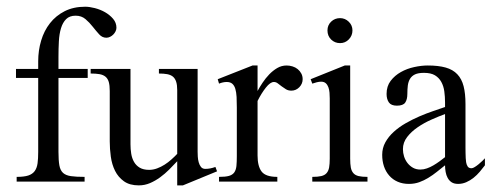

<svg xmlns="http://www.w3.org/2000/svg" viewBox="-20 -543 1471 574"><path d="M328.1 -460Q328.1 -454.6 325.4 -449.2Q322.8 -443.8 318.6 -439.7Q314.5 -435.5 309.1 -432.9Q303.7 -430.2 297.9 -430.2Q285.6 -430.2 276.4 -440.4Q267.1 -450.7 257.3 -463.1Q247.6 -475.6 235.6 -485.8Q223.6 -496.1 206.1 -496.1Q188 -496.1 177.7 -485.8Q167.5 -475.6 162.4 -458.7Q157.2 -441.9 156 -419.4Q154.8 -397 154.8 -373V-336.9H242.2V-310.1H154.8V-88.9Q154.8 -63.5 157.5 -48.6Q160.2 -33.7 168.5 -26.1Q176.8 -18.6 192.1 -16.4Q207.5 -14.2 232.9 -14.2V0H29.8V-14.2Q51.8 -14.2 64.5 -18.3Q77.1 -22.5 83.7 -31.5Q90.3 -40.5 92.3 -54.7Q94.2 -68.8 94.2 -88.9V-310.1H27.8V-336.9H94.2V-359.9Q94.2 -392.1 103 -421.6Q111.8 -451.2 129.4 -473.6Q147 -496.1 173.3 -509.5Q199.7 -522.9 234.9 -522.9Q247.1 -522.9 263.4 -518.8Q279.8 -514.6 293.9 -506.6Q308.1 -498.5 318.1 -486.8Q328.1 -475.1 328.1 -460Z M526.9 11.2H509.8V-61Q498.5 -48.8 485.8 -36.1Q473.1 -23.4 458.7 -12.9Q444.3 -2.4 428.5 4.4Q412.6 11.2 395 11.2Q367.7 11.2 350.6 -1Q333.5 -13.2 324 -32.2Q314.5 -51.3 311.3 -74.7Q308.1 -98.1 308.1 -120.1V-271Q308.1 -287.6 305.2 -297.9Q302.2 -308.1 295.4 -313.7Q288.6 -319.3 277.6 -321.3Q266.6 -323.2 251 -323.2V-336.9H370.1V-111.8Q370.1 -97.2 372.3 -83.5Q374.5 -69.8 380.6 -59.1Q386.7 -48.3 397.7 -41.7Q408.7 -35.2 425.8 -35.2Q438 -35.2 449.7 -39.6Q461.4 -43.9 472.2 -50.8Q482.9 -57.6 492.4 -66.2Q502 -74.7 509.8 -83V-273.9Q509.8 -289.1 506.6 -298.8Q503.4 -308.6 496.8 -314Q490.2 -319.3 479.7 -321.3Q469.2 -323.2 455.1 -323.2V-336.9H570.8V-88.9Q570.8 -83.5 571.3 -74.7Q571.8 -65.9 574 -57.9Q576.2 -49.8 580.8 -43.9Q585.4 -38.1 593.8 -38.1Q608.4 -38.1 624 -43.9L628.9 -30.8Z M884.8 -306.2Q884.8 -292.5 874.8 -282.2Q864.7 -272 851.1 -272Q841.8 -272 835 -276.1Q828.1 -280.3 822 -284.9Q815.9 -289.6 810.5 -293.7Q805.2 -297.9 798.8 -297.9Q788.1 -297.9 774.9 -281.2Q761.7 -264.6 750 -241.2V-78.1Q750 -45.9 762.2 -30Q774.4 -14.2 809.1 -14.2V0H634.8V-14.2Q653.8 -14.2 664.3 -17.1Q674.8 -20 680.2 -27.3Q685.5 -34.7 686.8 -46.6Q688 -58.6 688 -76.2V-221.7Q688 -239.3 687.3 -253.2Q686.5 -267.1 683.6 -277.1Q680.7 -287.1 674.6 -292.5Q668.5 -297.9 657.7 -297.9Q647 -297.9 634.8 -293L630.9 -306.2L734.9 -347.2H750V-271Q756.3 -282.7 765.1 -295.9Q773.9 -309.1 784.9 -320.6Q795.9 -332 808.8 -339.6Q821.8 -347.2 836.9 -347.2Q845.7 -347.2 854.5 -344.5Q863.3 -341.8 869.9 -336.4Q876.5 -331.1 880.6 -323.5Q884.8 -315.9 884.8 -306.2Z M1033.7 -452.1Q1033.7 -436.5 1022.9 -425.3Q1012.2 -414.1 996.6 -414.1Q981 -414.1 970 -424.8Q959 -435.5 959 -452.1Q959 -467.8 970 -478.3Q981 -488.8 996.6 -488.8Q1011.7 -488.8 1022.7 -478Q1033.7 -467.3 1033.7 -452.1ZM913.6 0V-14.2Q930.2 -14.2 940.4 -16.6Q950.7 -19 956.3 -25.4Q961.9 -31.7 963.9 -42.2Q965.8 -52.7 965.8 -68.8V-249Q965.8 -257.3 965.1 -266.1Q964.4 -274.9 961.7 -282.2Q959 -289.6 953.9 -294.2Q948.7 -298.8 939.9 -298.8Q934.1 -298.8 927.2 -297.1Q920.4 -295.4 913.6 -293L908.7 -306.2L1010.7 -347.2H1026.9V-68.8Q1026.9 -52.7 1028.8 -42.2Q1030.8 -31.7 1036.4 -25.4Q1042 -19 1052 -16.6Q1062 -14.2 1078.6 -14.2V0Z M1429.7 -48.8Q1422.9 -39.6 1414.3 -29.5Q1405.8 -19.5 1395.8 -11.5Q1385.7 -3.4 1374 1.7Q1362.3 6.8 1349.6 6.8Q1337.9 6.8 1330.3 2Q1322.8 -2.9 1318.4 -11Q1314 -19 1312.3 -28.8Q1310.5 -38.6 1310.5 -48.8Q1298.3 -39.1 1286.1 -29.3Q1273.9 -19.5 1260.7 -11.5Q1247.6 -3.4 1233.4 1.7Q1219.2 6.8 1202.6 6.8Q1183.6 6.8 1168.7 0.2Q1153.8 -6.3 1143.6 -18.1Q1133.3 -29.8 1127.9 -45.7Q1122.6 -61.5 1122.6 -80.1Q1122.6 -100.6 1132.1 -117.7Q1141.6 -134.8 1157.2 -148.9Q1172.9 -163.1 1192.9 -174.6Q1212.9 -186 1233.9 -195.1Q1254.9 -204.1 1274.9 -210.9Q1294.9 -217.8 1310.5 -223.1V-236.8Q1310.5 -253.9 1308.3 -269.8Q1306.2 -285.6 1299.3 -298.1Q1292.5 -310.5 1280.3 -317.9Q1268.1 -325.2 1247.6 -325.2Q1230.5 -325.2 1220.7 -320.6Q1210.9 -315.9 1205.8 -307.4Q1200.7 -298.8 1199.2 -287.4Q1197.8 -275.9 1197.8 -262.2Q1197.8 -245.6 1191.4 -236.3Q1185.1 -227.1 1166.5 -227.1Q1149.4 -227.1 1142.6 -236.8Q1135.7 -246.6 1135.7 -262.2Q1135.7 -285.2 1147.9 -301.3Q1160.2 -317.4 1178.5 -327.6Q1196.8 -337.9 1218.3 -342.5Q1239.7 -347.2 1258.8 -347.2Q1290.5 -347.2 1312.3 -341.1Q1334 -335 1347.2 -321Q1360.4 -307.1 1366 -285.2Q1371.6 -263.2 1371.6 -231.9V-117.2Q1371.6 -109.9 1371.6 -101.6Q1371.6 -93.3 1371.8 -85.2Q1372.1 -77.1 1372.3 -70.1Q1372.6 -63 1373.5 -58.1Q1374.5 -51.3 1377.9 -45.7Q1381.3 -40 1389.6 -40Q1393.6 -40 1399.4 -43.7Q1405.3 -47.4 1411.1 -52.2Q1417 -57.1 1422.1 -62Q1427.2 -66.9 1429.7 -69.8ZM1310.5 -202.1Q1292 -195.3 1270 -185.5Q1248 -175.8 1229 -162.8Q1210 -149.9 1197.3 -133.5Q1184.6 -117.2 1184.6 -97.2Q1184.6 -85.9 1188 -75.2Q1191.4 -64.5 1198.2 -55.7Q1205.1 -46.9 1214.6 -41.5Q1224.1 -36.1 1236.8 -36.1Q1246.6 -36.1 1256.3 -39.6Q1266.1 -43 1275.6 -48.6Q1285.2 -54.2 1294.2 -60.8Q1303.2 -67.4 1310.5 -73.2Z"/></svg>

Font: Scheherazade
Style: Regular
Weight: 400
Designer: SIL International
Foundry: SIL International
Version: Version 2.100 (build 932/914)